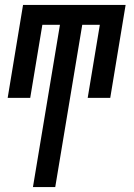

<svg xmlns="http://www.w3.org/2000/svg" viewBox="-20 -540 540 775"><path d="M113 215 222 -440H151L102 -145H11L73 -520H487L425 -145H334L383 -440H312L203 215Z"/></svg>

Font: Iosevka SS18 Medium
Style: Italic
Weight: 500
Italic angle: -9°
Monospace: yes
Designer: Belleve Invis
Foundry: Belleve Invis
Version: Version 25.1.1; ttfautohint (v1.8.4)